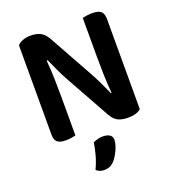

<svg xmlns="http://www.w3.org/2000/svg" viewBox="-151 -729 968 1080"><g transform="rotate(-20 332.5 -188.5)"><path d="M143 7Q106 7 91 -6.5Q76 -20 76 -52V-585Q87 -599 108.5 -607Q130 -615 156 -615Q187 -615 211.5 -604Q236 -593 255 -560L399 -301Q419 -265 437.5 -226.5Q456 -188 470 -156L474 -157Q469 -216 467.5 -271.5Q466 -327 466 -381V-608Q474 -610 490.5 -612.5Q507 -615 524 -615Q561 -615 576.5 -601.5Q592 -588 592 -556V-16Q581 -5 560.5 1Q540 7 512 7Q482 7 457.5 -3.5Q433 -14 414 -47L270 -306Q250 -341 231.5 -380.5Q213 -420 199 -452L193 -451Q198 -396 199.5 -338Q201 -280 201 -228V-1Q193 1 177 4Q161 7 143 7ZM348 212Q335 226 320.5 232Q306 238 289 238Q259 238 241 220Q259 182 269.5 143.5Q280 105 285 71Q298 65 313 61Q328 57 344 57Q368 57 383.5 66.5Q399 76 399 98Q399 110 394.5 126Q390 142 382.5 158Q375 174 366 188.5Q357 203 348 212Z"/></g></svg>

Font: Baloo Bhai 2 SemiBold
Style: Regular
Weight: 600
Designer: Supriya Tembe, Noopur Datye and Ek Type
Foundry: Ek Type
Version: Version 1.640;PS 1.000;hotconv 16.6.51;makeotf.lib2.5.65220;